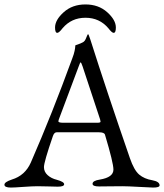

<svg xmlns="http://www.w3.org/2000/svg" viewBox="-22 -840 739 865"><path d="M466 -713Q426 -760 363 -760Q300 -760 260 -713Q244 -692 236 -692Q226 -692 226 -716Q226 -750 265 -785Q304 -820 363 -820Q422 -820 461 -785Q500 -750 500 -716Q500 -692 490 -692Q482 -692 466 -713ZM333 -542 243 -302Q241 -296 241 -294Q241 -287 262 -287H417Q431 -287 431 -292Q431 -294 429 -302L350 -541Q344 -559 341 -559Q339 -559 333 -542ZM668 5Q656 5 605 2Q554 -1 529 -1Q508 -1 471 -0.5Q434 0 424 0Q395 0 395 -12Q395 -26 428 -31Q489 -41 489 -76Q489 -106 451 -233Q448 -244 424 -244H233Q222 -244 216 -226Q176 -110 176 -87Q176 -66 192.5 -51Q209 -36 234 -30Q267 -21 267 -10Q267 1 238 1Q231 1 199.5 0Q168 -1 147 -1Q124 -1 83 2Q42 5 27 5Q-2 5 -2 -8Q-2 -20 31 -31Q91 -49 117 -108Q213 -328 304 -578Q311 -596 314 -610.5Q317 -625 317 -630.5Q317 -636 318 -636Q345 -645 354 -651Q360 -655 364 -664Q368 -673 370.5 -679.5Q373 -686 375 -686Q377 -686 385 -662Q459 -429 563 -128Q582 -73 605 -53.5Q628 -34 664 -28Q697 -22 697 -5Q697 5 668 5Z"/></svg>

Font: EB Garamond SC 12
Style: Regular
Weight: 400
Version: Version 0.016 ; ttfautohint (v0.97) -l 8 -r 50 -G 200 -x 0 -